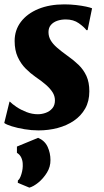

<svg xmlns="http://www.w3.org/2000/svg" viewBox="-20 -587 474 879"><path d="M381 -449H375.5Q365.5 -463 341 -480.5Q316.5 -498 281 -498Q260 -498 242 -491.8Q224 -485.5 213 -472.8Q202 -460 202 -440Q202 -420 211.8 -403Q221.5 -386 241 -369Q260.5 -352 289 -331.5Q317.5 -311.5 340 -289.8Q362.5 -268 375.8 -239Q389 -210 389 -169Q389 -123.5 370 -90Q351 -56.5 318.2 -34.2Q285.5 -12 243.8 -1Q202 10 156 10Q124.5 10 91.8 4.5Q59 -1 34 -8.8Q9 -16.5 -0.5 -24L23.5 -121.5H25.5Q35.5 -111 55.5 -97.5Q75.5 -84 101.2 -74Q127 -64 153.5 -64Q171.5 -64 189.5 -70.5Q207.5 -77 219.5 -91Q231.5 -105 231.5 -127.5Q231.5 -147.5 220.5 -164.8Q209.5 -182 189.8 -199.2Q170 -216.5 142.5 -235Q119.5 -251 97.5 -273Q75.5 -295 61.2 -326Q47 -357 47 -399.5Q47 -449 75.5 -486.8Q104 -524.5 155.2 -545.8Q206.5 -567 274.5 -567Q301.5 -567 327.8 -564Q354 -561 373.8 -556.8Q393.5 -552.5 401.5 -549ZM114.5 272 61.5 250 62 239Q71 233.5 78.2 209.5Q85.5 185.5 84 162.5Q83.5 148 77.5 134.8Q71.5 121.5 57.5 112.5V84L154.5 44Q185 57 198 85.2Q211 113.5 211 145.5Q211.5 176.5 194.8 203.5Q178 230.5 155.5 248.8Q133 267 114.5 272Z"/></svg>

Font: Merriweather 20pt Black
Style: Italic
Weight: 900
Italic angle: -7.8°
Version: Version 2.101